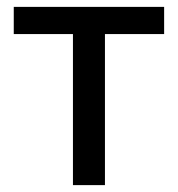

<svg xmlns="http://www.w3.org/2000/svg" viewBox="-20 -538 517 558"><path d="M192 -439H20V-518H457V-439H285V0H192Z"/></svg>

Font: IBM Plex Sans Text
Style: Regular
Weight: 450
Designer: Mike Abbink, Paul van der Laan, Pieter van Rosmalen
Foundry: Bold Monday
Version: Version 3.005